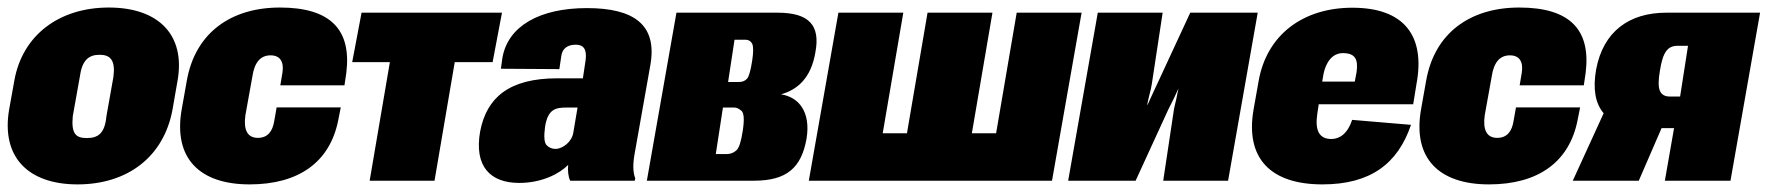

<svg xmlns="http://www.w3.org/2000/svg" viewBox="-39 -480 4700 510"><path d="M167 9.8C299.3 9.8 396.5 -63 419.4 -189.9L432.6 -265.6C454.1 -387.2 382.3 -460 250 -460C118.7 -460 20.5 -387.2 -1 -265.6L-14.6 -189.9C-36.6 -63 35.6 9.8 167 9.8ZM191.4 -113.3C162.6 -113.3 149.9 -124.5 154.3 -171.4L172.9 -275.4C178.7 -319.8 196.3 -334.5 225.6 -334.5C254.4 -334.5 268.1 -319.8 262.2 -275.4L243.7 -171.4C239.3 -124.5 220.7 -113.3 191.4 -113.3Z M624 9.8C754.4 9.8 837.4 -49.3 859.4 -160.6L866.2 -194.8H695.8L689.5 -158.7C685.1 -130.9 671.9 -113.8 646 -113.8C618.2 -113.8 607.4 -134.8 612.8 -173.8L631.3 -276.4C636.7 -313.5 652.3 -333 679.7 -333C705.6 -333 715.3 -315.4 711.4 -288.1L705.6 -253.4H876L880.9 -286.6C895 -400.4 839.8 -460 704.6 -460C573.7 -460 479 -392.1 457 -264.6L443.8 -190.4C420.4 -59.6 491.2 9.8 624 9.8Z M942.9 0H1115.2L1168.9 -314.9H1269.5L1294.4 -446.3H921.4L896.5 -314.9H996.6Z M1340.3 5.9C1400.4 5.9 1447.3 -18.6 1470.2 -42C1468.8 -26.9 1470.2 -11.2 1475.6 0H1647L1648.4 -6.3C1642.1 -22.5 1641.6 -43.9 1647 -73.2L1688.5 -307.1C1707.5 -414.6 1644.5 -458.5 1520 -458.5C1393.6 -458.5 1309.6 -410.2 1295.4 -325.7L1291.5 -297.4L1446.8 -296.4L1451.7 -329.6C1454.1 -351.6 1468.8 -361.3 1490.7 -361.3C1511.7 -361.3 1520 -348.1 1516.6 -320.8L1509.3 -272H1441.4C1313 -272 1253.4 -220.7 1236.3 -130.4C1220.2 -38.6 1262.7 5.9 1340.3 5.9ZM1436.5 -84.5C1427.2 -84.5 1419.4 -87.9 1413.1 -94.2C1406.7 -100.6 1405.3 -116.7 1408.7 -142.6C1416 -189.9 1436.5 -194.3 1465.3 -194.3H1495.1L1483.9 -127.9C1480.5 -104 1456.1 -84.5 1436.5 -84.5Z M1679.2 0H1963.4C2050.8 0 2089.8 -34.2 2103.5 -112.3C2114.7 -182.1 2083.5 -222.2 2035.2 -229.5H2035.6C2078.1 -241.2 2115.7 -272 2127 -341.8C2140.1 -412.6 2110.4 -446.3 2026.4 -446.3H1757.8ZM1862.3 -70.8 1881.3 -194.3H1912.1C1917.5 -194.3 1923.8 -191.4 1930.7 -185.5C1937 -179.7 1938.5 -162.6 1934.1 -133.8C1929.7 -104.5 1924.3 -86.9 1917 -80.6C1909.7 -74.2 1901.4 -70.8 1892.1 -70.8ZM1895 -262.2 1912.1 -374.5H1940.9C1949.2 -374.5 1955.1 -371.1 1959 -363.8C1962.4 -356.4 1962.4 -341.3 1959 -318.8C1955.1 -293.5 1950.7 -277.8 1945.8 -271.5C1940.4 -265.1 1933.1 -262.2 1923.3 -262.2Z M2109.4 0H2755.4L2834 -446.3H2661.6L2606.9 -126H2542.5L2597.2 -446.3H2424.8L2370.1 -126H2305.7L2360.4 -446.3H2188Z M2798.3 0H2977.5L3064 -188.5L3079.6 -219.7L3091.3 -245.1C3087.4 -225.1 3084 -209.5 3079.6 -191.4L3050.8 0H3223.1L3301.8 -446.3H3122.6L3036.1 -259.8L3021.5 -228.5L3009.3 -201.7H3008.3C3010.3 -211.9 3012.2 -221.2 3014.6 -230C3017.1 -238.8 3019 -247.6 3020.5 -256.8L3049.3 -446.3H2877Z M3473.6 9.8C3601.1 9.8 3673.8 -44.9 3709 -148.4L3552.7 -161.6C3540.5 -125 3519.5 -110.8 3497.6 -110.8C3464.8 -110.8 3453.6 -133.8 3460 -177.2L3463.9 -203.1H3714.8L3723.6 -257.3C3747.1 -383.8 3691.9 -459.5 3553.2 -459.5C3422.4 -459.5 3325.7 -387.7 3304.2 -264.6L3291 -190.4C3267.6 -58.1 3337.4 9.8 3473.6 9.8ZM3473.1 -263.2 3476.6 -283.7C3482.9 -314.5 3500 -338.9 3527.8 -338.9C3561.5 -338.9 3568.8 -321.8 3564.5 -289.1L3559.6 -263.2Z M3916 9.8C4046.4 9.8 4129.4 -49.3 4151.4 -160.6L4158.2 -194.8H3987.8L3981.4 -158.7C3977.1 -130.9 3963.9 -113.8 3938 -113.8C3910.2 -113.8 3899.4 -134.8 3904.8 -173.8L3923.3 -276.4C3928.7 -313.5 3944.3 -333 3971.7 -333C3997.6 -333 4007.3 -315.4 4003.4 -288.1L3997.6 -253.4H4168L4172.9 -286.6C4187 -400.4 4131.8 -460 3996.6 -460C3865.7 -460 3771 -392.1 3749 -264.6L3735.8 -190.4C3712.4 -59.6 3783.2 9.8 3916 9.8Z M4383.3 0H4557.6L4636.2 -446.3H4387.2C4289.1 -446.3 4219.7 -397 4200.7 -295.4C4191.9 -245.1 4197.8 -206.1 4220.7 -179.2L4138.7 0H4314L4374.5 -139.6H4407.7ZM4396.5 -223.6C4383.3 -223.6 4374.5 -228.5 4370.1 -238.8C4365.7 -249 4365.7 -266.6 4370.1 -292C4377.9 -341.3 4390.1 -358.4 4417.5 -358.4H4444.8L4423.8 -223.6Z"/></svg>

Font: Roboto Flex Super Cond Black
Style: Italic
Weight: 900
Width: 3
Italic angle: -10°
Designer: Berlow after Robertson
Foundry: Google
Version: Version 3.200;Glyphs 3.3 (3311)